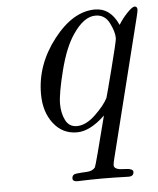

<svg xmlns="http://www.w3.org/2000/svg" viewBox="-48 -484 592 720"><g transform="rotate(-5 247.5 -124.0)"><path d="M106.9 -144Q106.9 -253.9 179.9 -347.9Q252.9 -441.9 335.9 -441.9Q394 -441.9 422.9 -377H423.8Q437 -398.9 456.5 -419.4Q476.1 -439.9 484.9 -439.9Q494.6 -439.9 495.1 -428.2Q495.1 -421.4 488.8 -397L359.9 120.1Q355 138.2 355 146Q355 163.1 390.9 163.6Q426.8 164.1 426.8 176.8Q426.8 193.8 407.2 193.8Q404.3 193.8 391.6 193.4Q378.9 192.9 356 192.4Q333 191.9 307.1 191.9Q283.2 191.9 262.2 192.4Q241.2 192.9 229 193.4Q216.8 193.8 214.8 193.8Q196.8 193.8 196.8 182.1Q196.8 167 213.4 165Q230 163.1 252.4 162.1Q274.9 161.1 284.2 147.9Q288.1 142.1 335 -43Q278.8 11.2 229 11.2Q174.8 11.2 140.9 -32.5Q106.9 -76.2 106.9 -144ZM174.8 -100.1Q174.8 -65.9 188 -39.1Q201.2 -12.2 231 -12.2Q265.1 -12.2 301 -46.6Q336.9 -81.1 350.1 -107.9Q352.1 -112.8 378.4 -215.3Q404.8 -317.9 404.8 -328.1Q404.8 -352.1 387.9 -385.5Q371.1 -418.9 335.9 -418.9Q292 -418.9 251 -357.9Q218.8 -312 196.8 -225.6Q174.8 -139.2 174.8 -100.1Z"/></g></svg>

Font: CMU Classical Serif
Style: Italic
Weight: 500
Italic angle: -14.04°
Version: Version 0.7.0